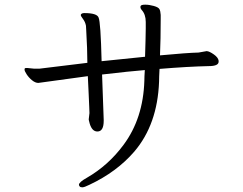

<svg xmlns="http://www.w3.org/2000/svg" viewBox="-20 -755 1040 822"><path d="M830 -530Q783 -529 665 -518Q668 -588 668 -674V-691Q667 -708 662.5 -716Q658 -724 638.5 -729.5Q619 -735 601.5 -735Q584 -735 582 -729L581 -725Q581 -719 586 -713Q604 -694 604 -661V-633Q604 -614 603 -580Q602 -546 601 -512L415 -493Q411 -661 402 -680Q395 -699 341 -699Q329 -699 326 -692V-690Q326 -686 335.5 -673.5Q345 -661 348 -645L349 -628Q354 -543 354 -486L149 -461H126L96 -464Q92 -464 88.5 -463.5Q85 -463 85 -457Q85 -451 94 -437Q103 -423 117 -411.5Q131 -400 144 -400L356 -429Q358 -390 359.5 -355.5Q361 -321 362 -298.5Q363 -276 363 -271L360 -245V-242Q361 -239 364 -226Q374 -192 397 -192Q424 -192 424 -238V-242L417 -436Q537 -450 600 -455Q598 -425 598 -409Q593 -248 509 -135Q444 -47 352 6Q318 25 318 36Q318 39 321 43Q324 47 332.5 47Q341 47 363 36Q480 -19 555 -106Q654 -222 661 -405Q661 -424 663 -460Q784 -470 874 -472Q916 -472 916 -491V-495Q914 -509 895.5 -522Q877 -535 866 -536H864Z"/></svg>

Font: LXGW WenKai TC
Style: Regular
Weight: 400
Designer: LXGW / Fontworks Inc.
Foundry: LXGW / Fontworks Inc.
Version: Version 1.330